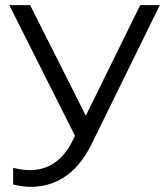

<svg xmlns="http://www.w3.org/2000/svg" viewBox="-20 -720 649 745"><path d="M31 -69V-4C53 1 76 5 100 5C183 5 272 -34 333 -156L600 -700H524L313 -271L97 -700H16L271 -193L261 -173C220 -90 160 -60 96 -60C75 -60 53 -63 31 -69Z"/></svg>

Font: Chess Sans
Style: Regular
Weight: 400
Designer: Wolf Bōese
Foundry: Wolf Bōese
Version: Version 7.223;Glyphs 3.3 (3306)